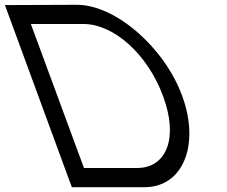

<svg xmlns="http://www.w3.org/2000/svg" viewBox="-212 -760 947 800"><path d="M127.4 20H87.4L72.6 -20L-176.8 -699L-191.5 -739H-151.5L108.1 -740C271.1 -740 474.5 -560 547.2 -360C621.4 -159 552.7 21 388.4 20ZM137.9 -60H358.9C481.9 -60 532.8 -185 467.2 -360C402.7 -535 262 -659 137.6 -660H-83.4Z"/></svg>

Font: Nordica Plus
Style: NordicaClassicLightOpObl
Weight: 300
Version: Version 1.01